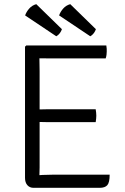

<svg xmlns="http://www.w3.org/2000/svg" viewBox="-20 -901 602 921"><path d="M100 -677 106 -683H169V-624Q169 -603 169.5 -591.8Q170 -580.5 170 -560V-97Q170 -87.5 169.5 -79Q169 -70.5 169 -60V0H141Q122.5 0 111.2 -12.8Q100 -25.5 100 -48ZM439 -377Q440.5 -369 441.2 -360.5Q442 -352 442 -346Q442 -340 441.2 -331.8Q440.5 -323.5 439 -315H229Q218 -315 204 -315.2Q190 -315.5 174.8 -315.8Q159.5 -316 145 -316V-376Q159.5 -376 174.8 -376.2Q190 -376.5 204 -376.8Q218 -377 229 -377ZM490 -683Q491.5 -675 491.8 -667.5Q492 -660 492 -654Q492 -648 491 -638.8Q490 -629.5 487 -621H229Q218 -621 204 -621Q190 -621 174.8 -621.2Q159.5 -621.5 145 -622V-683ZM506 -63Q506 -25.5 494.8 -12.8Q483.5 0 458 0H145V-59Q164 -60.5 183.5 -61.8Q203 -63 230 -63ZM154 -881 277 -761Q274 -751.5 267.2 -742.2Q260.5 -733 250 -727L100.5 -827Q106.5 -844.5 120.2 -860Q134 -875.5 154 -881ZM317 -881 440 -761Q437 -751.5 430.2 -742.2Q423.5 -733 413 -727L263.5 -827Q269.5 -844.5 283.2 -860Q297 -875.5 317 -881Z"/></svg>

Font: Signika Negative Light
Style: Regular
Weight: 300
Designer: Anna Giedry
Foundry: Anna Giedry
Version: Version 2.001